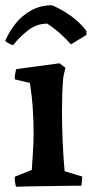

<svg xmlns="http://www.w3.org/2000/svg" viewBox="-33 -707 349 731"><path d="M28 4Q23 -13 23 -34L88 -60Q90 -91 92.5 -129Q95 -167 95 -196Q95 -242 92 -290.5Q89 -339 81 -391L23 -405Q23 -424 29 -444L194 -466L216 -449L208 -414Q205 -381 204 -349Q203 -317 203 -283Q203 -229 205.5 -169.5Q208 -110 213 -55L280 -35Q280 -27 279 -17.5Q278 -8 277 0Q256 0 223 0.5Q190 1 153.5 1.5Q117 2 83.5 2.5Q50 3 28 4ZM165 -687 170 -685Q206 -669 239.5 -644.5Q273 -620 296 -589V-574L237 -538Q220 -558 196.5 -579Q173 -600 147 -617Q106 -617 72.5 -590.5Q39 -564 17 -535Q11 -536 0 -542Q-11 -548 -13 -552Q2 -587 27 -618Q52 -649 87 -668Q122 -687 165 -687Z"/></svg>

Font: Labrada SemiBold
Style: Regular
Weight: 600
Designer: Mercedes Jáuregui
Foundry: Omnibus-Type Team
Version: Version 1.000; ttfautohint (v1.8.4.7-5d5b)